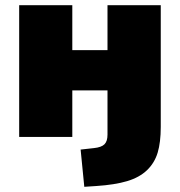

<svg xmlns="http://www.w3.org/2000/svg" viewBox="-20 -530 696 743"><path d="M306.2 192.9 292 48.8 344.2 43Q372.6 40 384.3 28.3Q396 16.6 396 -8.8V-180.2H259.8V0H54.2V-509.8H259.8V-335.9H396V-509.8H602.1V-39.1Q602.1 21 590.1 60.8Q578.1 100.6 548.8 128.7Q519.5 156.7 472.2 170.9Q424.8 185.1 352.1 189.9Z"/></svg>

Font: Mulish ExtraBlack
Style: Regular
Weight: 1000
Designer: Vernon Adams
Foundry: Vernon Adams
Version: Version 3.603; ttfautohint (v1.8.3)